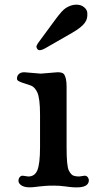

<svg xmlns="http://www.w3.org/2000/svg" viewBox="-20 -802 432 822"><path d="M52.7 0ZM318.8 -46.4 342.3 -49.8Q350.6 -49.8 355.5 -43.5Q360.4 -37.1 360.4 -30.8Q360.4 -24.4 358.2 -19.3Q356 -14.2 350.6 -9.8Q330.6 6.8 259.8 -3.9Q234.9 -7.3 211.4 -7.3Q188 -7.3 173.8 -6.1Q159.7 -4.9 148.4 -3.7Q137.2 -2.4 127.4 -1.2Q117.7 0 105 0Q92.3 0 82.8 -3.2Q73.2 -6.3 68.4 -10.7Q59.1 -18.6 59.1 -27.8Q59.1 -37.1 64.2 -43.5Q69.3 -49.8 77.1 -49.8L101.1 -46.4Q128.4 -46.4 139.6 -72.3Q151.4 -100.6 151.4 -170.9V-311.5Q151.4 -381.3 139.6 -406.7Q128.4 -429.7 112.8 -435.5Q97.2 -441.4 84.5 -445.1Q71.8 -448.7 62.3 -453.4Q52.7 -458 52.7 -464.6Q52.7 -471.2 54.2 -475.3Q55.7 -479.5 59.1 -483.4Q67.4 -492.7 84 -492.7L154.3 -486.8L226.6 -492.7Q247.1 -492.7 253.4 -484.9Q265.1 -470.2 265.1 -431.2V-170.9Q265.1 -90.3 274.7 -72Q284.2 -53.7 294.4 -50Q304.7 -46.4 318.8 -46.4ZM174.3 -595.7Q148.9 -581.1 140.6 -591.3Q133.8 -600.1 137 -606.9Q140.1 -613.8 144 -619.1L218.8 -720.7Q246.1 -757.8 261.7 -767.6Q283.2 -781.2 304.4 -782Q325.7 -782.7 339.4 -771.7Q353 -760.7 353.8 -746.8Q354.5 -732.9 352.3 -723.6Q350.1 -714.4 343.3 -704.6Q329.1 -684.6 289.1 -661.6Z"/></svg>

Font: Stoke
Style: Regular
Weight: 400
Designer: Nicole Fally
Foundry: Nicole Fally
Version: Version 1.002